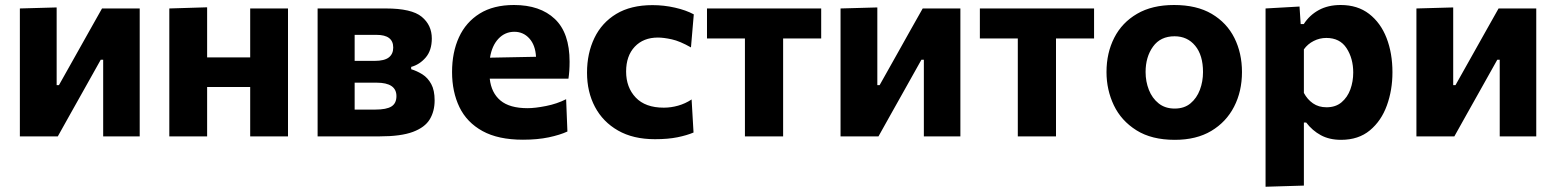

<svg xmlns="http://www.w3.org/2000/svg" viewBox="-20 -532 6071 749"><path d="M57.5 0V-499L201 -503V-200H210L283 -330Q307 -373 330.8 -415.2Q354.5 -457.5 378 -499H525V0H382.5V-299H373L301 -170.5Q277 -128 253 -85Q229 -42 205.5 0Z M640.5 0V-499L788 -503.5V-308H956V-499H1103.5V0H956V-192.5H788V0Z M1219 0V-499H1485Q1586 -499 1625.2 -466.5Q1664.5 -434 1664.5 -382Q1664.5 -335.5 1640.8 -307.8Q1617 -280 1584 -271V-262Q1607 -255 1628 -241.8Q1649 -228.5 1662.2 -204.2Q1675.5 -180 1675.5 -140.5Q1675.5 -98 1656.5 -66.5Q1637.5 -35 1590.8 -17.5Q1544 0 1461 0ZM1449 -396H1363.5V-294.5H1441Q1479.5 -294.5 1496.8 -308Q1514 -321.5 1514 -346.5Q1514 -396 1449 -396ZM1363.5 -104.5H1443.5Q1488 -104.5 1507.2 -116.8Q1526.5 -129 1526.5 -157Q1526.5 -209.5 1449 -209.5H1363.5Z M2020 13Q1923.5 13 1862.2 -20.8Q1801 -54.5 1772.2 -114.2Q1743.5 -174 1743.5 -251Q1743.5 -328 1770.5 -386.8Q1797.5 -445.5 1851.2 -479Q1905 -512.5 1985 -512.5Q2087 -512.5 2144.5 -458Q2202 -403.5 2202 -291.5Q2202 -254 2197.5 -225H1890.5Q1896.5 -170 1932.2 -140Q1968 -110 2038 -110Q2067.5 -110 2110.2 -118.5Q2153 -127 2188.5 -145L2193.5 -19Q2164.5 -5.5 2120.5 3.8Q2076.5 13 2020 13ZM1986.5 -408Q1950 -408 1924.5 -381Q1899 -354 1891.5 -307L2071 -310.5Q2068.5 -356 2045 -382Q2021.5 -408 1986.5 -408Z M2535 11Q2450 11 2391 -22.8Q2332 -56.5 2301 -115Q2270 -173.5 2270 -248.5Q2270 -324 2298.8 -383.8Q2327.5 -443.5 2384.2 -477.8Q2441 -512 2525.5 -512Q2570 -512 2613 -502.2Q2656 -492.5 2686.5 -476L2675.5 -347Q2632.5 -371.5 2600.8 -378.5Q2569 -385.5 2546.5 -385.5Q2490 -385.5 2456.2 -349.8Q2422.5 -314 2422.5 -253Q2422.5 -191 2460 -151.5Q2497.5 -112 2569.5 -112Q2597.5 -112 2625.2 -119.8Q2653 -127.5 2678 -144L2685.5 -15Q2659.5 -4 2622.8 3.5Q2586 11 2535 11Z M2886 0V-382H2738V-499H3183.5V-382H3035V0Z M3259 0V-499L3402.5 -503V-200H3411.5L3484.5 -330Q3508.5 -373 3532.2 -415.2Q3556 -457.5 3579.5 -499H3726.5V0H3584V-299H3574.5L3502.5 -170.5Q3478.5 -128 3454.5 -85Q3430.5 -42 3407 0Z M3950.5 0V-382H3802.5V-499H4248V-382H4099.5V0Z M4563 13.5Q4472.5 13.5 4413.2 -23.8Q4354 -61 4325.2 -121.2Q4296.5 -181.5 4296.5 -251Q4296.5 -325.5 4326.8 -384.8Q4357 -444 4415.8 -478.2Q4474.5 -512.5 4560 -512.5Q4648.5 -512.5 4707.2 -477.8Q4766 -443 4795.5 -383.8Q4825 -324.5 4825 -251Q4825 -175.5 4794.2 -115.8Q4763.5 -56 4705.2 -21.2Q4647 13.5 4563 13.5ZM4562.5 -108.5Q4600 -108.5 4624.2 -128.8Q4648.5 -149 4660.8 -181.5Q4673 -214 4673 -251Q4673 -316.5 4642.5 -353.5Q4612 -390.5 4562 -390.5Q4507 -390.5 4478 -350.2Q4449 -310 4449 -251Q4449 -214 4461.8 -181.5Q4474.5 -149 4499.8 -128.8Q4525 -108.5 4562.5 -108.5Z M4917 196.5V-499L5049.5 -506.5L5054 -438H5066Q5088.5 -473 5124.8 -492.8Q5161 -512.5 5210 -512.5Q5276 -512.5 5321 -477.8Q5366 -443 5389 -383.8Q5412 -324.5 5412 -250Q5412 -180.5 5390.2 -120.5Q5368.5 -60.5 5324 -23.5Q5279.5 13.5 5211.5 13.5Q5166 13.5 5132.8 -4.5Q5099.5 -22.5 5075.5 -54H5066.5V192ZM5155 -113.5Q5190.5 -113.5 5213.5 -133Q5236.5 -152.5 5247.8 -183.2Q5259 -214 5259 -249Q5259 -304 5233 -344Q5207 -384 5154 -384Q5128 -384 5104.8 -372.2Q5081.5 -360.5 5066.5 -339.5V-169.5Q5080 -144 5102 -128.8Q5124 -113.5 5155 -113.5Z M5505.5 0V-499L5649 -503V-200H5658L5731 -330Q5755 -373 5778.8 -415.2Q5802.5 -457.5 5826 -499H5973V0H5830.5V-299H5821L5749 -170.5Q5725 -128 5701 -85Q5677 -42 5653.5 0Z"/></svg>

Font: Commissioner
Style: Bold
Weight: 700
Designer: Kostas Bartsokas
Foundry: Kostas Bartsokas
Version: Version 1.000; ttfautohint (v1.8.3)